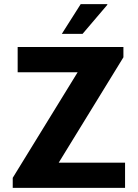

<svg xmlns="http://www.w3.org/2000/svg" viewBox="-20 -915 671 935"><path d="M373 -895H502L503 -892L382 -750H281ZM66 -686H581V-636L266 -123H589V0H42V-49L358 -563H66Z"/></svg>

Font: Chivo
Style: Bold
Weight: 700
Designer: Hector Gatti
Foundry: Omnibus-Type
Version: Version 1.007;PS 001.007;hotconv 1.0.88;makeotf.lib2.5.64775